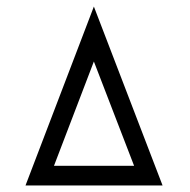

<svg xmlns="http://www.w3.org/2000/svg" viewBox="-20 -617 580 587"><path d="M145 -110H390L267 -429ZM58 -50 267 -597 477 -50Z"/></svg>

Font: ibm3270
Style: Regular
Weight: 400
Monospace: yes
Version: Version 2.0.3